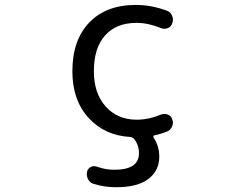

<svg xmlns="http://www.w3.org/2000/svg" viewBox="-20 -578 1040 794"><path d="M646.5 -104.5Q660.2 -109.4 674.3 -104Q688.5 -98.6 692.4 -84Q695.3 -77.1 695.3 -70.3Q695.3 -62.5 691.4 -54.7Q685.5 -40 670.9 -34.2Q641.6 -22.5 619.1 -18.6Q616.2 -17.6 614.7 -14.6Q613.3 -11.7 615.2 -8.8Q638.7 25.4 638.7 70.3Q638.7 127 594.2 161.6Q549.8 196.3 459 196.3Q412.1 196.3 368.2 182.6Q352.5 178.7 344.7 164.1Q338.9 153.3 338.9 141.6Q338.9 137.7 339.8 132.8Q342.8 119.1 355 112.8Q367.2 106.4 380.9 111.3Q416 124 453.1 124Q554.7 124 554.7 55.7Q554.7 21.5 534.2 -3.9Q528.3 -10.7 517.6 -11.7Q415 -17.6 348.6 -87.9Q279.3 -162.1 279.3 -283.2Q279.3 -412.1 349.1 -484.9Q418.9 -557.6 542 -557.6Q605.5 -557.6 668.9 -534.2Q684.6 -529.3 691.4 -513.7Q695.3 -504.9 695.3 -496.1Q695.3 -489.3 692.4 -482.4Q688.5 -467.8 674.3 -461.9Q660.2 -456.1 645.5 -461.9Q592.8 -483.4 544.9 -483.4Q460.9 -483.4 414.6 -431.6Q368.2 -379.9 368.2 -283.2Q368.2 -192.4 417 -137.7Q465.8 -83 544.9 -83Q594.7 -83 646.5 -104.5Z"/></svg>

Font: Rounded-X Mgen+ 2m regular
Style: Regular
Weight: 400
Designer: [Source Han Sans]
Ryoko NISHIZUKA  (kana & ideographs); Paul D. Hunt (Latin, Greek & Cyrillic); Wenlong ZHANG  (bopomofo
Version: Version 1.059.20150602